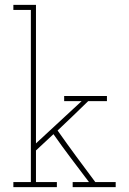

<svg xmlns="http://www.w3.org/2000/svg" viewBox="-20 -770 531 790"><path d="M35 0H214V-21H128V-151L200 -218Q235 -168 272 -119Q309 -70 346 -21H279V0H456V-21H372Q333 -73 294 -126Q255 -179 217 -233Q253 -267 280.5 -293.5Q308 -320 343 -354H420V-375H244V-354H316L128 -180V-750H35V-729H107V-21H35Z"/></svg>

Font: Josefin Slab Thin ExtraLight
Style: Regular
Weight: 250
Version: Version 2.000